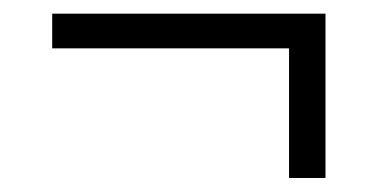

<svg xmlns="http://www.w3.org/2000/svg" viewBox="-20 -356 550 274"><path d="M444.5 -102H392.5V-316H444.5ZM54.5 -287V-336.5H444.5V-287Z"/></svg>

Font: Anek Telugu Light
Style: Regular
Weight: 300
Version: Version 1.003